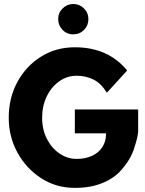

<svg xmlns="http://www.w3.org/2000/svg" viewBox="-20 -902 703 934"><path d="M344 12Q253.5 12 180.8 -34.8Q108 -81.5 65.2 -159.2Q22.5 -237 22.5 -329.5Q22.5 -425.5 64.5 -503Q106.5 -580.5 179.2 -626.2Q252 -672 344 -672Q506 -672 598.5 -559L500 -451Q471 -497.5 433.8 -515.5Q396.5 -533.5 353 -533.5Q306.5 -533.5 268.2 -506.5Q230 -479.5 207.5 -433.2Q185 -387 185 -329.5Q185 -271.5 208.2 -226.2Q231.5 -181 269.8 -155Q308 -129 353 -129Q394.5 -129 426.8 -143.5Q459 -158 477.5 -185.8Q496 -213.5 496 -253.5H344V-369.5H652V-259L651 -252.5Q648.5 -228.5 630.8 -175Q613 -121.5 562.5 -66.5Q541.5 -45 510.8 -27.2Q480 -9.5 438.8 1.2Q397.5 12 344 12ZM336.5 -735Q305 -735 284 -757Q263 -779 263 -808.5Q263 -840 284.8 -861.2Q306.5 -882.5 336.5 -882.5Q367 -882.5 388.5 -861Q410 -839.5 410 -808.5Q410 -778 388.8 -756.5Q367.5 -735 336.5 -735Z"/></svg>

Font: Lucymar Sans
Style: Bold
Weight: 700
Foundry: The League of Moveable Type (original font) / Main changes by Cristiano Sobral with portions from Mirco Monsees
Version: Version 2.001;August 30, 2020;FontCreator 13.0.0.2681 64-bit